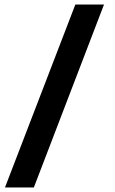

<svg xmlns="http://www.w3.org/2000/svg" viewBox="-20 -749 509 851"><path d="M2 82 314 -729H441L130 82Z"/></svg>

Font: Hubot Sans SemiBold
Style: Regular
Weight: 600
Designer: Deni Anggara
Foundry: GitHub, Inc., Subsidiary of Microsoft Corporation
Version: Version 2.000